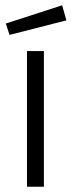

<svg xmlns="http://www.w3.org/2000/svg" viewBox="-20 -706 271 726"><path d="M146 -513V0H82V-513ZM2 -617 215 -686 231 -629 16 -574Z"/></svg>

Font: Lineal Light
Style: Regular
Weight: 300
Designer: Created by Frank Adebiaye with contributions from Anton Moglia & Ariel Martín Pérez
Created by Frank ADEBIAYE with FontF
Foundry: Velvetyne Type Foundry
Version: Version 2.000